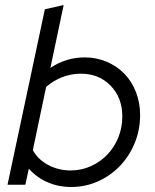

<svg xmlns="http://www.w3.org/2000/svg" viewBox="-20 -737 618 766"><path d="M539 -278Q539 -219 517.5 -166.5Q496 -114 458.5 -75Q421 -36 371 -13.5Q321 9 264 9Q213 9 169.5 -10Q126 -29 95 -64L81 0H10L159 -700L234 -717L181 -466Q212 -487 246.5 -497.5Q281 -508 318 -508Q365 -508 406 -490.5Q447 -473 476.5 -442.5Q506 -412 522.5 -369.5Q539 -327 539 -278ZM303 -443Q264 -443 228 -429Q192 -415 164 -390L111 -138Q131 -101 172 -79Q213 -57 262 -57Q305 -57 342.5 -74Q380 -91 408 -120Q436 -149 452 -188.5Q468 -228 468 -272Q468 -347 421.5 -395Q375 -443 303 -443Z"/></svg>

Font: Red Hat Display
Style: Italic
Weight: 400
Italic angle: -12°
Designer: Pentagram / MCKL
Foundry: Pentagram / MCKL
Version: Version 1.003; Red Hat Display Italic